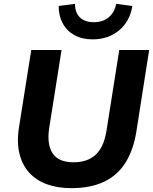

<svg xmlns="http://www.w3.org/2000/svg" viewBox="-20 -964 793 995"><path d="M349 11Q279 11 223.5 -9Q168 -29 131.5 -69Q95 -109 80.5 -169Q66 -229 79 -308L142 -705H299L235 -301Q222 -215 253 -169Q284 -123 361 -123Q433 -123 475 -161.5Q517 -200 531 -281L598 -705H753L687 -284Q672 -189 631.5 -123Q591 -57 521 -23Q451 11 349 11ZM459 -760Q405 -760 365.5 -782Q326 -804 305 -843Q284 -882 284 -933L369 -944Q368 -900 393.5 -874.5Q419 -849 466 -849Q513 -849 543.5 -874.5Q574 -900 582 -944L666 -933Q653 -853 597 -806.5Q541 -760 459 -760Z"/></svg>

Font: Nunito Sans 11pt ExtraBold
Style: Italic
Weight: 800
Italic angle: -9°
Version: Version 3.101;gftools[0.9.27]